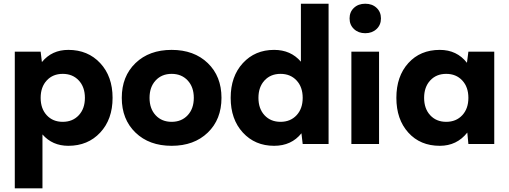

<svg xmlns="http://www.w3.org/2000/svg" viewBox="-20 -780 2757 1040"><path d="M200.2 -500 207 -443.8Q260.7 -509.8 350.1 -509.8Q456.1 -509.8 522.9 -438Q589.8 -366.2 589.8 -250Q589.8 -133.8 522.9 -62Q456.1 9.8 350.1 9.8Q263.7 9.8 210 -51.8V240.2H60.1V-500ZM233.2 -155.8Q266.1 -120.1 319.8 -120.1Q373.5 -120.1 406.7 -155.8Q439.9 -191.4 439.9 -250Q439.9 -308.6 406.7 -344.2Q373.5 -379.9 319.8 -379.9Q266.1 -379.9 233.2 -344.2Q200.2 -308.6 200.2 -250Q200.2 -191.4 233.2 -155.8Z M713.9 -438.2Q788.1 -509.8 909.7 -509.8Q1031.2 -509.8 1105.5 -438.2Q1179.7 -366.7 1179.7 -250Q1179.7 -133.3 1105.5 -61.8Q1031.2 9.8 909.7 9.8Q788.1 9.8 713.9 -61.8Q639.6 -133.3 639.6 -250Q639.6 -366.7 713.9 -438.2ZM823 -155.8Q856 -120.1 909.7 -120.1Q963.4 -120.1 996.6 -155.8Q1029.8 -191.4 1029.8 -250Q1029.8 -308.6 996.6 -344.2Q963.4 -379.9 909.7 -379.9Q856 -379.9 823 -344.2Q790 -308.6 790 -250Q790 -191.4 823 -155.8Z M1619.6 0 1612.8 -58.1Q1558.6 9.8 1464.8 9.8Q1361.3 9.8 1295.4 -62Q1229.5 -133.8 1229.5 -250Q1229.5 -366.2 1295.4 -438Q1361.3 -509.8 1464.8 -509.8Q1555.2 -509.8 1609.9 -445.8V-759.8H1759.8V0ZM1412.8 -155.8Q1445.8 -120.1 1499.5 -120.1Q1553.2 -120.1 1586.4 -155.8Q1619.6 -191.4 1619.6 -250Q1619.6 -308.6 1586.4 -344.2Q1553.2 -379.9 1499.5 -379.9Q1445.8 -379.9 1412.8 -344.2Q1379.9 -308.6 1379.9 -250Q1379.9 -191.4 1412.8 -155.8Z M1883.3 -500H2033.2V0H1883.3ZM1897.2 -737.5Q1920.9 -759.8 1958.5 -759.8Q1996.1 -759.8 2019.8 -737.5Q2043.5 -715.3 2043.5 -680.2Q2043.5 -645 2019.5 -622.6Q1995.6 -600.1 1958.5 -600.1Q1921.4 -600.1 1897.5 -622.6Q1873.5 -645 1873.5 -680.2Q1873.5 -715.3 1897.2 -737.5Z M2517.1 0 2511.2 -62Q2454.6 9.8 2362.3 9.8Q2256.3 9.8 2191.7 -61.8Q2127 -133.3 2127 -250Q2127 -366.7 2191.7 -438.2Q2256.3 -509.8 2362.3 -509.8Q2454.6 -509.8 2509.3 -439.9L2517.1 -500H2657.2V0ZM2310.3 -155.8Q2343.3 -120.1 2397 -120.1Q2450.7 -120.1 2483.9 -155.8Q2517.1 -191.4 2517.1 -250Q2517.1 -308.6 2483.9 -344.2Q2450.7 -379.9 2397 -379.9Q2343.3 -379.9 2310.3 -344.2Q2277.3 -308.6 2277.3 -250Q2277.3 -191.4 2310.3 -155.8Z"/></svg>

Font: Gully
Style: Bold
Weight: 700
Designer: jaikishan Patel
Foundry: MagicType
Version: Version 1.000;Glyphs 3.2 (3242)